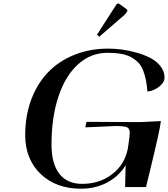

<svg xmlns="http://www.w3.org/2000/svg" viewBox="-20 -1094 982 1123"><path d="M680.2 -1069.8 720.2 -1040.5Q725.1 -1037.1 725.1 -1030.8Q725.1 -1028.8 721.2 -1022.9L709.5 -1008.3L561 -879.4L547.4 -891.1L661.6 -1068.8Q666.5 -1073.7 671.4 -1073.7Q674.3 -1073.7 680.2 -1069.8ZM731.4 -250.5Q738.8 -296.4 738.8 -316.9Q738.8 -342.3 722.7 -349.6Q706.5 -356.9 656.7 -356.9L479 -349.1L485.8 -381.3L804.2 -379.9L920.9 -385.7Q916.5 -338.4 861.3 -112.3L834 0H711.9L714.8 -127.4Q675.3 -63 606.9 -26.6Q538.6 9.8 454.6 9.8Q307.6 9.8 217.5 -76.7Q127.4 -163.1 127.4 -304.7Q127.4 -417 162.6 -511.2Q197.8 -605.5 261 -671.1Q324.2 -736.8 414.8 -773.2Q505.4 -809.6 613.8 -809.6Q650.9 -809.6 692.4 -804.2Q733.9 -798.8 779.1 -786.1Q824.2 -773.4 860.1 -754.6Q896 -735.8 919.2 -706.1Q942.4 -676.3 942.4 -640.1Q942.4 -617.7 922.6 -597.9Q902.8 -578.1 880.1 -568.6Q857.4 -559.1 842.3 -559.1Q838.9 -597.7 833.5 -625Q828.1 -652.3 817.9 -679.9Q807.6 -707.5 791.3 -725.3Q774.9 -743.2 750.5 -757.6Q726.1 -772 690.7 -778.6Q655.3 -785.2 608.9 -785.2Q511.7 -785.2 437.3 -718.5Q362.8 -651.9 322 -529.8Q281.2 -407.7 281.2 -248.5Q281.2 -136.7 327.1 -77.6Q373 -18.6 460 -18.6Q562.5 -18.6 636 -75.2Q709.5 -131.8 727.5 -224.1Z"/></svg>

Font: QumpellkaNo12
Style: Regular
Weight: 500
Designer: gluk (gluksza@wp.pl)
Foundry: gluk (gluksza@wp.pl)
Version: Version 00.480